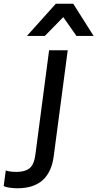

<svg xmlns="http://www.w3.org/2000/svg" viewBox="-177 -800 523 1032"><path d="M64 -606.9H-32.2L123 -779.8H216.8L326.2 -606.9H233.9L163.1 -708ZM13.2 30.8 86.9 -529.8H187L111.8 39.1Q89.4 211.9 -83 211.9Q-103 211.9 -120.4 209.5Q-137.7 207 -145.8 204.6Q-153.8 202.1 -157.2 200.2L-146 116.2Q-125 124 -87.9 124Q-43 124 -18.3 104.5Q6.3 85 13.2 30.8Z"/></svg>

Font: Cooper Hewitt
Style: Medium Italic
Weight: 708
Designer: Village Type and Design LLC
Foundry: Cooper Hewitt Smithsonian Design Museum
Version: 1.000